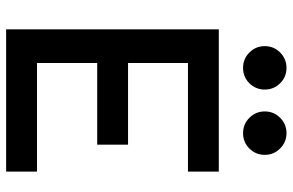

<svg xmlns="http://www.w3.org/2000/svg" viewBox="-184 -770 954 626"><g transform="rotate(90 293.0 -457.0)"><path d="M75.7 0V-693.4H185.5V0ZM75.7 0V-100.6H539.6V0ZM75.7 -296.9V-397.5H451.7V-296.9ZM75.7 -592.8V-693.4H539.6V-592.8ZM414.1 -772.5Q384.8 -772.5 364 -793.2Q343.3 -814 343.3 -843.3Q343.3 -872.6 364 -893.3Q384.8 -914.1 414.1 -914.1Q443.4 -914.1 464.1 -893.3Q484.9 -872.6 484.9 -843.3Q484.9 -814 464.4 -793.2Q443.8 -772.5 414.1 -772.5ZM201.2 -772.5Q171.9 -772.5 151.1 -793.2Q130.4 -814 130.4 -843.3Q130.4 -872.6 151.1 -893.3Q171.9 -914.1 201.2 -914.1Q231 -914.1 251.5 -893.3Q272 -872.6 272 -843.3Q272 -814 251.5 -793.2Q231 -772.5 201.2 -772.5Z"/></g></svg>

Font: Cascadia Code Medium
Style: Regular
Weight: 500
Monospace: yes
Designer: Aaron Bell
Foundry: Saja Typeworks
Version: Version 2407.024